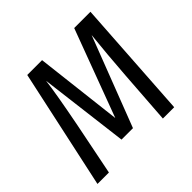

<svg xmlns="http://www.w3.org/2000/svg" viewBox="-168 -866 1044 1044"><g transform="rotate(-45 353.5 -344.5)"><path d="M611 0H524L546 -310Q557 -462 571 -595L372 -78H284L220 -594Q209 -504 170 -304L109 0H21L170 -689H284L343 -185L531 -689H656Z"/></g></svg>

Font: Fira Sans Condensed
Style: Italic
Weight: 400
Width: 3
Italic angle: -8°
Designer: bBox Type GmbH & Carrois Corporate GbR & Edenspiekermann AG
Foundry: bBox Type GmbH & Carrois Corporate GbR & Edenspiekermann AG
Version: Version 4.301